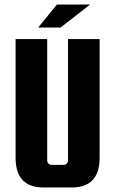

<svg xmlns="http://www.w3.org/2000/svg" viewBox="-20 -820 507 850"><path d="M232 -800 149 -698H248L379 -800ZM281 -110C281 -99 273 -90 262 -90H208C197 -90 189 -99 189 -110V-647H49V-122C49 -34 90 10 173 10H297C380 10 421 -34 421 -122V-647H281Z"/></svg>

Font: sklik
Style: Regular
Weight: 400
Designer: Joe Prince
Foundry: Joe Prince
Version: Version 1.001